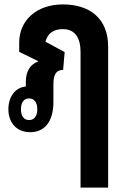

<svg xmlns="http://www.w3.org/2000/svg" viewBox="-20 -590 568 870"><path d="M345 260H470V-379C470 -506 387 -570 265 -570C145 -570 67 -497 67 -397V-355L153 -313L152 -311C117 -298 97 -267 97 -218V-198C49 -194 18 -151 18 -95C18 -35 54 9 117 9C179 9 222 -35 222 -128V-207C222 -245 230 -273 266 -273L273 -354L186 -401C195 -436 219 -458 265 -458C319 -458 345 -420 345 -354ZM112 -46C87 -46 75 -65 75 -95C75 -124 87 -144 112 -144C136 -144 149 -125 149 -95C149 -65 136 -46 112 -46Z"/></svg>

Font: Noto Sans Thai Looped ExtraCondensed
Style: Bold
Weight: 700
Width: 2
Designer: Sasikarn Vongin, Ben Mitchell
Foundry: The Fontpad Ltd
Version: Version 1.001